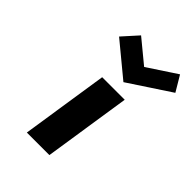

<svg xmlns="http://www.w3.org/2000/svg" viewBox="-234 -948 1066 1066"><g transform="rotate(45 299.0 -415.0)"><path d="M238 -830 156.1 -739 352.3 -577 598.1 -739 544 -830 373.9 -718ZM249.5 -513 171 0H348L426.5 -513Z"/></g></svg>

Font: Sztylet
Style: BdObl
Weight: 700
Foundry: Cannot Into Space Fonts, PlusOne Fonts
Version: Version 0.12